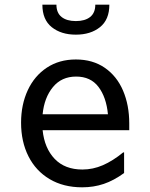

<svg xmlns="http://www.w3.org/2000/svg" viewBox="-20 -788 640 820"><path d="M532 -232H162Q170 -155 213.5 -109.5Q257 -64 332 -64Q377 -64 419.5 -82.5Q462 -101 506 -137H510V-49Q466 -17 423 -2.5Q380 12 331 12Q251 12 192 -23Q133 -58 101.5 -120.5Q70 -183 70 -264Q70 -341 98.5 -402.5Q127 -464 180 -499Q233 -534 304 -534Q376 -534 427.5 -498.5Q479 -463 505.5 -401Q532 -339 532 -261ZM162 -300H441Q434 -373 400.5 -417Q367 -461 305 -461Q243 -461 206 -416Q169 -371 162 -300ZM161 -768H221Q221 -733 243 -715.5Q265 -698 304 -698Q343 -698 365 -715.5Q387 -733 387 -768H447Q447 -704 407 -672Q367 -640 304 -640Q241 -640 201 -672Q161 -704 161 -768Z"/></svg>

Font: Amiko
Style: Regular
Weight: 400
Designer: Pablo Impallari, Rodrigo Fuenzalida, Andres Torresi
Foundry: Impallari Type
Version: Version 1.001; ttfautohint (v1.3)